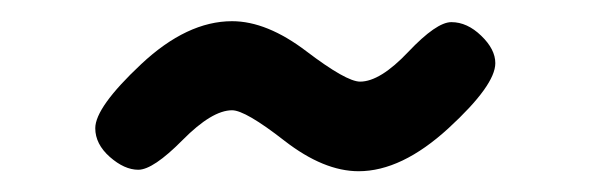

<svg xmlns="http://www.w3.org/2000/svg" viewBox="-20 -631 565 183"><path d="M70.8 -508.8Q70.8 -528.8 114.5 -569.8Q158.2 -610.8 201.2 -610.8Q234.4 -610.8 272.2 -582Q310.1 -553.2 323.2 -553.2Q342.3 -553.2 369.1 -581.5Q396 -609.9 410.2 -609.9Q425.3 -609.9 438.7 -596.9Q452.1 -584 452.1 -570.8Q452.1 -549.8 407.5 -508.8Q362.8 -467.8 321.8 -467.8Q288.6 -467.8 251.2 -496.8Q213.9 -525.9 201.2 -525.9Q182.1 -525.9 154.1 -497.6Q126 -469.2 111.8 -469.2Q98.6 -469.2 84.7 -481.4Q70.8 -493.7 70.8 -508.8Z"/></svg>

Font: CMU Typewriter Text
Style: Bold
Weight: 700
Version: Version 0.7.0